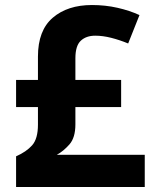

<svg xmlns="http://www.w3.org/2000/svg" viewBox="-20 -744 621 764"><path d="M346 -724Q399 -724 447.5 -713Q496 -702 535 -684L490 -571Q456 -585 422.5 -593.5Q389 -602 359 -602Q323 -602 301.5 -582Q280 -562 280 -512V-426H462V-318H280V-249Q280 -196 256 -169Q232 -142 206 -128H556V0H44V-122Q85 -140 108 -166Q131 -192 131 -248V-318H44V-426H131V-519Q131 -623 190 -673.5Q249 -724 346 -724Z"/></svg>

Font: Noto Sans Georgian Bold
Style: Regular
Weight: 700
Designer: Monotype Design Team, Akaki Razmadze
Foundry: Google LLC
Version: Version 2.005; ttfautohint (v1.8.4.7-5d5b)